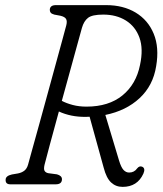

<svg xmlns="http://www.w3.org/2000/svg" viewBox="-20 -720 635 750"><path d="M540 -41.5Q516.5 10 459 10Q432.5 10 414 -7.2Q395.5 -24.5 385 -65L330 -264Q323.5 -263.5 316.5 -263.5Q286 -263 259.2 -268.5Q232.5 -274 210 -284.5Q190.5 -213 174.8 -155.2Q159 -97.5 154 -76.5Q150 -59.5 154.2 -52.5Q158.5 -45.5 168.5 -43.5L202.5 -39Q222 -33.5 222 -20Q222 0 197.5 0H20.5Q1 0 2 -18Q2 -33 26.5 -38.5L50 -42.5Q65 -45.5 75 -53.2Q85 -61 89.5 -76.5Q94.5 -95 106.2 -137.2Q118 -179.5 133.5 -235.5Q149 -291.5 165.5 -352Q182 -412.5 197.2 -467.8Q212.5 -523 223.5 -564Q234.5 -605 239 -621.5Q243 -637.5 238 -646Q233 -654.5 216 -658.5L192 -663Q181.5 -666 178 -670.5Q174.5 -675 174.5 -681.5Q175 -700 198.5 -700H394.5Q461.5 -700 510 -670.8Q558.5 -641.5 580.5 -588Q602.5 -534.5 590 -461.5Q578 -385.5 525.2 -336.5Q472.5 -287.5 391.5 -271L445 -93Q453 -66.5 462.5 -56.2Q472 -46 484.5 -46Q504.5 -46 516 -62.5Q525 -73.5 536 -68.5Q549 -62 540 -41.5ZM300 -611Q295.5 -594.5 283.2 -550.2Q271 -506 254.8 -446.8Q238.5 -387.5 221.5 -326Q239.5 -316.5 264 -310Q288.5 -303.5 318 -303.5Q404.5 -303.5 458.2 -347.2Q512 -391 527 -466.5Q540.5 -529 524.8 -572.8Q509 -616.5 471.8 -639.8Q434.5 -663 383.5 -663Q340 -663 323.8 -650.2Q307.5 -637.5 300 -611Z"/></svg>

Font: Fraunces 144pt SuperSoft Light
Style: Italic
Weight: 300
Italic angle: -16°
Version: Version 1.000;[b76b70a41]